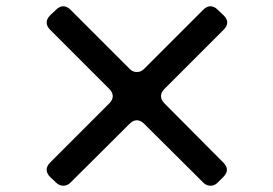

<svg xmlns="http://www.w3.org/2000/svg" viewBox="-20 -662 873 613"><path d="M159 -79 140 -97Q129 -108 129 -120Q129 -132 140 -143L329 -332Q340 -343 340 -355Q340 -367 329 -378L140 -567Q129 -578 129 -590Q129 -602 140 -613L159 -631Q170 -642 182 -642Q194 -642 205 -631L394 -442Q404 -432 417 -432Q430 -432 440 -442L629 -631Q640 -642 652 -642Q664 -642 675 -631L694 -613Q717 -590 694 -567L505 -378Q494 -367 494 -355Q494 -343 505 -332L693 -143Q716 -120 693 -97L675 -79Q665 -69 652 -69Q639 -69 629 -79L440 -267Q429 -278 417 -278Q405 -278 394 -267L205 -79Q195 -69 182 -69Q169 -69 159 -79Z"/></svg>

Font: Higure Gothic Black
Style: Regular
Weight: 900
Designer: Yoshimichi Ohira
Foundry: Positype
Version: Version 1.000